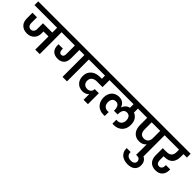

<svg xmlns="http://www.w3.org/2000/svg" viewBox="219 -2169 3922 3922"><g transform="rotate(45 2180.5 -208.0)"><path d="M873 -631.8H762.2V0H632.8V-381.8H490.2V-327.1Q490.2 -282.7 476.1 -241.2Q461.4 -201.2 433.1 -172.9Q405.3 -144.5 366.2 -127.9Q327.6 -111.8 275.9 -111.8Q221.7 -111.8 183.1 -127.9Q141.1 -145.5 115.2 -172.9Q86.9 -202.6 74.2 -241.2Q60.1 -282.7 60.1 -327.1V-492.2H190.9V-330.1Q190.9 -281.7 212.9 -253.9Q234.4 -225.1 275.9 -225.1Q317.9 -225.1 340.8 -253.9Q363.8 -282.7 363.8 -330.1V-492.2H632.8V-631.8H-21V-740.2H873Z M1275.4 -390.1Q1275.4 -349.6 1264.6 -312Q1255.4 -277.3 1230.5 -248Q1207.5 -220.7 1171.4 -206.1Q1137.2 -189.9 1085.4 -189.9Q991.2 -189.9 941.4 -241.2Q891.6 -292.5 891.6 -382.8V-398.9Q891.6 -409.2 892.6 -414.1H1017.6V-382.8Q1017.6 -352.5 1032.7 -326.2Q1046.4 -299.8 1082.5 -299.8Q1099.6 -299.8 1114.7 -308.1Q1126.5 -315.4 1133.8 -327.1Q1140.1 -337.4 1143.6 -354Q1145.5 -373.5 1145.5 -383.8V-631.8H830.6V-740.2H1660.6V-631.8H1549.8V0H1420.4V-631.8H1275.4Z M2271 -631.8H2146V-430.2H1979Q1915 -430.2 1873 -397Q1831.1 -363.8 1831.1 -300.8Q1831.1 -246.1 1863.3 -213.9Q1894.5 -181.2 1952.1 -181.2Q1974.6 -181.2 1993.2 -188Q2008.8 -192.4 2028.3 -208Q2043 -221.2 2053.2 -242.2Q2062 -261.7 2062 -289.1H2181.2V26.9H2055.2V-138.2Q2031.2 -108.4 1997.1 -94.2Q1962.9 -78.1 1915 -78.1Q1870.6 -78.1 1832 -92.8Q1794.4 -105 1763.2 -136.2Q1732.4 -165.5 1716.3 -207Q1699.2 -249.5 1699.2 -305.2Q1699.2 -364.7 1720.2 -407.2Q1740.2 -450.7 1776.4 -481Q1813 -511.7 1861.3 -525.9Q1911.1 -541 1966.3 -541H2016.1V-631.8H1619.1V-740.2H2272Z M2851.1 -43.9Q2840.8 -43.9 2835.9 -44.9Q2823.7 -44.9 2816.9 -45.9V-159.2Q2821.8 -158.2 2832 -158.2Q2836.9 -157.2 2843.8 -157.2Q2904.3 -157.2 2938 -193.8Q2971.2 -230 2971.2 -293Q2971.2 -345.7 2944.8 -382.8Q2917 -418 2866.2 -418Q2838.4 -418 2817.9 -407.2Q2798.8 -397.5 2785.2 -377Q2772 -357.4 2766.1 -331.1Q2759.8 -303.2 2759.8 -274.9V-253.9H2651.9V-274.9Q2651.9 -305.7 2646 -331.1Q2640.1 -356 2627.9 -377Q2613.8 -397.9 2596.2 -407.2Q2575.7 -418 2548.8 -418Q2495.6 -418 2467.8 -382.8Q2440.9 -347.2 2440.9 -293Q2440.9 -229.5 2475.1 -193.8Q2507.3 -157.2 2567.9 -157.2Q2575.2 -157.2 2580.1 -158.2Q2590.3 -158.2 2595.2 -159.2V-45.9Q2588.4 -44.9 2577.1 -44.9Q2571.3 -43.9 2561 -43.9Q2497.6 -43.9 2453.1 -63Q2404.8 -83.5 2375 -116.2Q2344.2 -148.4 2327.1 -194.8Q2310.1 -241.7 2310.1 -294.9Q2310.1 -354 2328.1 -397.9Q2345.7 -442.9 2375 -472.2Q2406.7 -502.4 2444.8 -516.1Q2485.4 -530.8 2530.8 -530.8Q2569.8 -530.8 2597.2 -521Q2624 -511.2 2647 -493.2Q2670.9 -472.7 2682.1 -453.1Q2698.2 -425.8 2704.1 -405.8H2707Q2722.2 -447.3 2753.9 -481.9Q2785.6 -516.6 2840.8 -526.9V-631.8H2230V-740.2H3181.2V-631.8H2967.8V-517.1Q3027.8 -494.6 3064.9 -439Q3102.1 -383.8 3102.1 -294.9Q3102.1 -238.8 3085.9 -194.8Q3068.8 -148.4 3038.1 -116.2Q3008.8 -84.5 2959 -63Q2914.6 -43.9 2851.1 -43.9Z M3487.8 -283.2Q3516.6 -283.2 3540.5 -293.9Q3563.5 -304.2 3579.6 -321.8Q3596.2 -342.3 3602.5 -363.8Q3610.8 -389.6 3610.8 -414.1V-631.8H3364.7V-428.2Q3364.7 -362.3 3393.6 -323.2Q3421.9 -283.2 3487.8 -283.2ZM3139.6 -631.8V-740.2H3849.6V-631.8H3738.8V0H3610.8V-241.2Q3584 -208 3547.9 -191.9Q3509.8 -173.8 3454.6 -173.8Q3397.5 -173.8 3358.9 -192.9Q3315.9 -213.9 3290.5 -246.1Q3262.2 -278.8 3248.5 -326.2Q3234.9 -374 3234.9 -428.2V-631.8Z M3622.6 324.2Q3576.2 324.2 3529.8 312Q3485.4 300.3 3449.7 273.9Q3416 247.6 3394.5 205.1Q3374 160.2 3375.5 101.1H3489.7Q3488.3 133.3 3497.6 157.2Q3508.3 180.7 3524.4 194.8Q3543 209.5 3566.4 216.8Q3590.3 224.1 3619.6 224.1Q3668.9 224.1 3696.8 202.1Q3724.6 180.2 3724.6 140.1Q3724.6 108.4 3703.6 85.9Q3682.1 63 3639.6 63H3609.4V-38.1H3639.6Q3736.3 -38.1 3785.6 11.2Q3834.5 60.1 3834.5 141.1Q3834.5 227.5 3778.8 275.9Q3723.1 324.2 3622.6 324.2Z M4381.8 -631.8H4283.7V-563Q4283.7 -508.3 4271.5 -461.9Q4258.3 -415.5 4231.4 -382.8Q4203.1 -350.1 4158.7 -332Q4114.7 -314 4048.8 -314H4026.9V-201.2Q4026.9 -158.2 4046.4 -129.9Q4066.4 -101.1 4107.4 -101.1Q4145 -101.1 4166.5 -127Q4187.5 -152.3 4187.5 -193.8V-219.2H4311.5Q4312.5 -214.4 4312.5 -207V-198.2Q4312.5 -103.5 4259.8 -47.9Q4207.5 8.8 4109.4 8.8Q4052.7 8.8 4017.6 -7.8Q3977.1 -24.4 3951.7 -53.2Q3925.8 -82 3912.6 -122.1Q3898.4 -163.6 3898.4 -207V-418.9H4001.5Q4084.5 -418.9 4119.6 -457Q4154.8 -495.1 4154.8 -563V-631.8H3807.6V-740.2H4381.8Z"/></g></svg>

Font: PoppinsZ SemiBold
Style: Regular
Weight: 600
Designer: Ninad Kale (Devanagari), Jonny Pinhorn (Latin)
Foundry: Indian Type Foundry
Version: Version 3.002;FEAKit 1.0